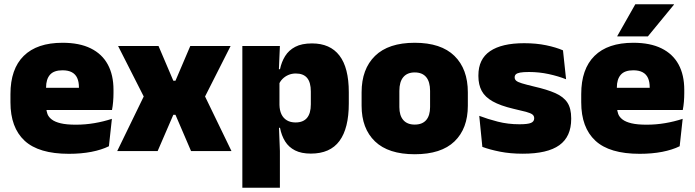

<svg xmlns="http://www.w3.org/2000/svg" viewBox="-20 -708 3256 900"><path d="M303 13Q161.5 13 95.2 -48.5Q29 -110 29 -228.5V-267Q29 -384.5 91.2 -446Q153.5 -507.5 273 -507.5Q352.5 -507.5 405.5 -481.2Q458.5 -455 485.2 -405.8Q512 -356.5 512 -287V-271.5Q512 -251.5 510.2 -230.8Q508.5 -210 505 -192.5H346.5Q348.5 -223 349.2 -250Q350 -277 350 -298.5Q350 -324.5 342 -342.2Q334 -360 317 -369.2Q300 -378.5 273 -378.5Q232.5 -378.5 214.2 -357.5Q196 -336.5 196 -298V-253.5L197 -234.5V-203.5Q197 -188 202.5 -173.5Q208 -159 222.8 -147.8Q237.5 -136.5 264.8 -130Q292 -123.5 335.5 -123.5Q380 -123.5 422.5 -130.8Q465 -138 504.5 -151L490.5 -22.5Q456 -5.5 408.2 3.8Q360.5 13 303 13ZM122.5 -192.5V-296.5H469.5V-192.5Z M529.5 0 665.5 -280V-232.5L533.5 -492.5H723L792.5 -329.5H802.5L872 -492.5H1061L929.5 -232.5V-280L1065 0H875.5L802.5 -170H792.5L719 0Z M1437 12Q1392.5 12 1363 -3Q1333.5 -18 1316.5 -45.2Q1299.5 -72.5 1292.5 -109H1250L1290 -216.5Q1290.5 -191 1299.2 -172.5Q1308 -154 1324.8 -144Q1341.5 -134 1365.5 -134Q1401 -134 1419 -155.2Q1437 -176.5 1437 -219V-279Q1437 -322 1419.5 -342.8Q1402 -363.5 1366.5 -363.5Q1347.5 -363.5 1331.5 -356.5Q1315.5 -349.5 1304 -337.8Q1292.5 -326 1287 -311.5L1246.5 -383.5H1292.5Q1299.5 -417.5 1316.5 -445Q1333.5 -472.5 1364 -488.5Q1394.5 -504.5 1442.5 -504.5Q1527.5 -504.5 1571.2 -447.5Q1615 -390.5 1615 -275.5V-223Q1615 -106.5 1571.2 -47.2Q1527.5 12 1437 12ZM1116 172V-492.5H1292L1286 -352L1290 -340V-158L1287 -128.5L1292 0V172Z M1924 15Q1800.5 15 1737.8 -45.2Q1675 -105.5 1675 -212.5V-275Q1675 -384.5 1738 -446Q1801 -507.5 1924 -507.5Q2047.5 -507.5 2110.2 -446Q2173 -384.5 2173 -275V-212.5Q2173 -105.5 2110.5 -45.2Q2048 15 1924 15ZM1924 -124Q1959.5 -124 1977.8 -145.2Q1996 -166.5 1996 -206V-282Q1996 -324.5 1977.8 -346.5Q1959.5 -368.5 1924 -368.5Q1889 -368.5 1870.5 -346.5Q1852 -324.5 1852 -282V-206Q1852 -166.5 1870.5 -145.2Q1889 -124 1924 -124Z M2430.5 12.5Q2372 12.5 2324 3Q2276 -6.5 2241 -19.5L2226.5 -165Q2265.5 -150 2313.2 -137.8Q2361 -125.5 2415 -125.5Q2454.5 -125.5 2469.2 -132Q2484 -138.5 2484 -153V-154Q2484 -165 2475.5 -171.5Q2467 -178 2445.8 -183.8Q2424.5 -189.5 2387 -198Q2325.5 -212.5 2289.5 -232.8Q2253.5 -253 2238 -282Q2222.5 -311 2222.5 -351V-355Q2222.5 -431 2277.2 -468.2Q2332 -505.5 2437 -505.5Q2493.5 -505.5 2540.2 -495.8Q2587 -486 2619 -472L2633.5 -336.5Q2597 -351 2552 -360.8Q2507 -370.5 2460 -370.5Q2433 -370.5 2418.2 -367.8Q2403.5 -365 2398 -359.5Q2392.5 -354 2392.5 -346V-345Q2392.5 -336 2399.5 -329.8Q2406.5 -323.5 2426 -317.5Q2445.5 -311.5 2483 -302.5Q2544.5 -288.5 2583 -271.5Q2621.5 -254.5 2639.5 -227.2Q2657.5 -200 2657.5 -153.5V-150.5Q2657.5 -67.5 2602 -27.5Q2546.5 12.5 2430.5 12.5Z M2978.5 13Q2837 13 2770.8 -48.5Q2704.5 -110 2704.5 -228.5V-267Q2704.5 -384.5 2766.8 -446Q2829 -507.5 2948.5 -507.5Q3028 -507.5 3081 -481.2Q3134 -455 3160.8 -405.8Q3187.5 -356.5 3187.5 -287V-271.5Q3187.5 -251.5 3185.8 -230.8Q3184 -210 3180.5 -192.5H3022Q3024 -223 3024.8 -250Q3025.5 -277 3025.5 -298.5Q3025.5 -324.5 3017.5 -342.2Q3009.5 -360 2992.5 -369.2Q2975.5 -378.5 2948.5 -378.5Q2908 -378.5 2889.8 -357.5Q2871.5 -336.5 2871.5 -298V-253.5L2872.5 -234.5V-203.5Q2872.5 -188 2878 -173.5Q2883.5 -159 2898.2 -147.8Q2913 -136.5 2940.2 -130Q2967.5 -123.5 3011 -123.5Q3055.5 -123.5 3098 -130.8Q3140.5 -138 3180 -151L3166 -22.5Q3131.5 -5.5 3083.8 3.8Q3036 13 2978.5 13ZM2798 -192.5V-296.5H3145V-192.5ZM2958 -688H3139V-686L3017 -537.5H2873.5V-539Z"/></svg>

Font: Anek Tamil ExtraBold
Style: Regular
Weight: 800
Designer: Aadarsh Rajan (Tamil), Yesha Goshar (Latin)
Foundry: Ek Type
Version: Version 1.003